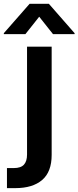

<svg xmlns="http://www.w3.org/2000/svg" viewBox="-75 -789 409 1002"><path d="M66.1 -545.5H194.6V19.5Q194.6 108 144.9 150.4Q95.2 192.8 5 192.8H-38.7V88.1H-2.8Q34.1 88.1 50.1 70.1Q66.1 52.2 66.1 17.8ZM57.5 -610.8H-55V-615.8L79.5 -769.2H180L314.3 -615.8V-610.8H201.7L129.6 -701.7Z"/></svg>

Font: Inter Zeller Semi Bold
Style: Regular
Weight: 600
Designer: Rasmus Andersson; Joe Bland
Foundry: zeller
Version: Version 3.015;git-dec3a8cb1